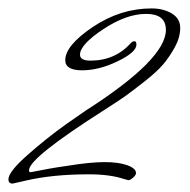

<svg xmlns="http://www.w3.org/2000/svg" viewBox="-61 -672 452 456"><path d="M263 -566Q263 -548 218.5 -526.5Q174 -505 134 -505Q94 -505 94 -529Q94 -564 159.5 -608Q225 -652 299 -652Q327 -652 347 -640Q367 -628 367 -605.5Q367 -583 354 -559.5Q341 -536 326 -518.5Q311 -501 281 -477.5Q251 -454 235.5 -443Q220 -432 187 -411Q8 -297 8 -268Q8 -263 10.5 -263Q13 -263 25 -265.5Q37 -268 56.5 -271.5Q76 -275 98 -278Q153 -287 187 -287Q221 -287 241.5 -279.5Q262 -272 262 -261Q262 -256 255 -250Q248 -244 244 -244L233 -247Q200 -258 150 -258Q64 -258 0 -243L-22 -238Q-30 -236 -31 -236Q-41 -236 -41 -246Q-41 -264 5 -304.5Q51 -345 96 -377L142 -409Q333 -531 333 -601Q333 -639 286 -639Q239 -639 184 -602.5Q129 -566 129 -542Q129 -528 154 -528Q213 -528 251 -571Q254 -574 258.5 -574Q263 -574 263 -566Z"/></svg>

Font: Mr De Haviland
Style: Regular
Weight: 400
Designer: Alejandro Paul
Foundry: Alejandro Paul
Version: Version 1.000